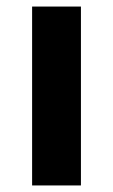

<svg xmlns="http://www.w3.org/2000/svg" viewBox="-20 -566 345 586"><path d="M227 0H78V-546H227Z"/></svg>

Font: Noto Sans Gujarati
Style: Regular
Weight: 400
Designer: Jelle Bosma - Monotype Design Team, Universal Thirst
Foundry: Monotype Imaging Inc.
Version: Version 2.102